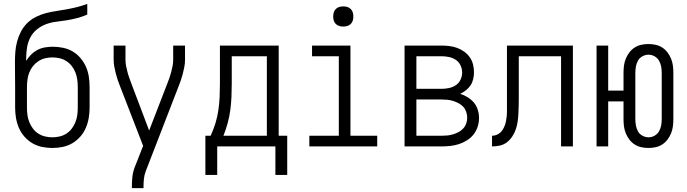

<svg xmlns="http://www.w3.org/2000/svg" viewBox="-20 -755 3540 990"><path d="M250 8Q223 8 196.5 2.5Q170 -3 147 -16.5Q124 -30 106 -50.5Q88 -71 77.5 -95.5Q67 -120 62.5 -146.5Q58 -173 58 -200V-306Q58 -338 57.5 -369Q57 -400 57 -432Q57 -459 59 -486.5Q61 -514 68 -540.5Q75 -567 88 -592Q101 -617 120.5 -636Q140 -655 164.5 -667.5Q189 -680 215.5 -687Q242 -694 269.5 -698Q297 -702 324 -707Q351 -712 377.5 -718.5Q404 -725 430 -735V-680Q405 -669 378.5 -662Q352 -655 325 -650.5Q298 -646 271 -643Q244 -640 218 -630.5Q192 -621 170.5 -603.5Q149 -586 136.5 -562Q124 -538 119.5 -510.5Q115 -483 115 -456V-441Q125 -458 140 -473Q155 -488 173 -497.5Q191 -507 211.5 -510.5Q232 -514 253 -514Q279 -514 305.5 -508.5Q332 -503 355 -489.5Q378 -476 395.5 -455Q413 -434 423.5 -410Q434 -386 438 -359.5Q442 -333 442 -306V-200Q442 -173 437.5 -146.5Q433 -120 422.5 -95.5Q412 -71 394 -50.5Q376 -30 353 -16.5Q330 -3 303.5 2.5Q277 8 250 8ZM250 -47Q269 -47 288 -51.5Q307 -56 323 -66.5Q339 -77 350.5 -92.5Q362 -108 369 -125.5Q376 -143 378.5 -162Q381 -181 381 -200V-306Q381 -325 378.5 -344Q376 -363 369 -381Q362 -399 350.5 -414Q339 -429 323 -439.5Q307 -450 288 -454.5Q269 -459 250 -459Q231 -459 212.5 -454.5Q194 -450 178 -439.5Q162 -429 150 -414Q138 -399 131 -381Q124 -363 121.5 -344Q119 -325 119 -306V-200Q119 -181 121.5 -162Q124 -143 131 -125.5Q138 -108 149.5 -92.5Q161 -77 177 -66.5Q193 -56 212 -51.5Q231 -47 250 -47Z M660 215V208Q660 183 662.5 158Q665 133 674 109L718 -3L601 -305Q594 -322 588 -339.5Q582 -357 577.5 -374.5Q573 -392 569.5 -410Q566 -428 566 -447V-520H627V-447Q627 -431 630 -415.5Q633 -400 637 -384.5Q641 -369 646.5 -354Q652 -339 657 -325L749 -82L843 -325Q849 -340 854 -354.5Q859 -369 863 -384.5Q867 -400 870 -415.5Q873 -431 873 -447V-520H934V-447Q934 -428 930.5 -410Q927 -392 922.5 -374.5Q918 -357 912 -339.5Q906 -322 899 -305L731 129Q724 148 722 168Q720 188 720 208V215Z M1039 147V-55H1066Q1081 -87 1091 -120Q1101 -153 1106 -187Q1111 -221 1112.5 -255.5Q1114 -290 1114 -325V-520H1417V-55H1461V147H1400V0H1100V147ZM1132 -55H1356V-465H1175V-325Q1175 -291 1173.5 -256.5Q1172 -222 1167.5 -188Q1163 -154 1154 -120.5Q1145 -87 1132 -55Z M1575 0V-55H1727V-465H1589V-520H1787V-55H1925V0ZM1750 -618Q1739 -618 1729 -621Q1719 -624 1711.5 -631.5Q1704 -639 1701 -649Q1698 -659 1698 -670Q1698 -681 1701 -691Q1704 -701 1711.5 -708.5Q1719 -716 1729 -719Q1739 -722 1750 -722Q1761 -722 1771 -719Q1781 -716 1788.5 -708.5Q1796 -701 1799 -691Q1802 -681 1802 -670Q1802 -659 1799 -649Q1796 -639 1788.5 -631.5Q1781 -624 1771 -621Q1761 -618 1750 -618Z M2066 0V-520H2257Q2277 -520 2297.5 -517.5Q2318 -515 2337 -508Q2356 -501 2373 -489Q2390 -477 2402 -460Q2414 -443 2419 -423Q2424 -403 2424 -382Q2424 -365 2420 -347.5Q2416 -330 2406.5 -315.5Q2397 -301 2383 -290Q2369 -279 2353 -271Q2373 -265 2391.5 -253.5Q2410 -242 2423.5 -226Q2437 -210 2443.5 -189Q2450 -168 2450 -147Q2450 -124 2443 -102Q2436 -80 2422 -62Q2408 -44 2388 -31.5Q2368 -19 2346.5 -12Q2325 -5 2302 -2.5Q2279 0 2257 0ZM2257 -297Q2276 -297 2295 -301Q2314 -305 2330 -315.5Q2346 -326 2354.5 -344Q2363 -362 2363 -381Q2363 -400 2354.5 -418Q2346 -436 2330 -446.5Q2314 -457 2295 -461Q2276 -465 2257 -465H2127V-297ZM2127 -55H2257Q2272 -55 2287 -56.5Q2302 -58 2316.5 -62.5Q2331 -67 2344.5 -74Q2358 -81 2368.5 -92.5Q2379 -104 2384 -118.5Q2389 -133 2389 -148Q2389 -163 2384 -178Q2379 -193 2369 -204Q2359 -215 2345 -222.5Q2331 -230 2316.5 -234.5Q2302 -239 2287 -240.5Q2272 -242 2257 -242H2127Z M2517 0V-55Q2528 -55 2539 -59Q2550 -63 2558.5 -70.5Q2567 -78 2573 -88Q2579 -98 2583 -108.5Q2587 -119 2589 -130.5Q2591 -142 2592.5 -153.5Q2594 -165 2594 -176Q2594 -187 2594 -199V-520H2934V0H2873V-465H2655V-250Q2655 -230 2654.5 -209.5Q2654 -189 2653 -168.5Q2652 -148 2649 -127.5Q2646 -107 2639.5 -88Q2633 -69 2621.5 -51.5Q2610 -34 2594 -21.5Q2578 -9 2557.5 -4.5Q2537 0 2517 0Z M3324 8Q3305 8 3286.5 4Q3268 0 3252.5 -10Q3237 -20 3225.5 -35Q3214 -50 3207 -67Q3200 -84 3197.5 -102.5Q3195 -121 3195 -140V-232H3116V0H3056V-520H3116V-288H3195V-380Q3195 -399 3197.5 -417.5Q3200 -436 3207 -453Q3214 -470 3225.5 -485Q3237 -500 3252.5 -510Q3268 -520 3286.5 -524Q3305 -528 3324 -528Q3342 -528 3360.5 -524Q3379 -520 3394.5 -510Q3410 -500 3421.5 -485Q3433 -470 3440 -453Q3447 -436 3449.5 -417.5Q3452 -399 3452 -380V-140Q3452 -121 3449.5 -102.5Q3447 -84 3440 -67Q3433 -50 3421.5 -35Q3410 -20 3394.5 -10Q3379 0 3360.5 4Q3342 8 3324 8ZM3324 -47Q3340 -47 3354.5 -55Q3369 -63 3377.5 -77Q3386 -91 3389 -107.5Q3392 -124 3392 -140V-380Q3392 -396 3389 -412.5Q3386 -429 3377.5 -443Q3369 -457 3354.5 -465Q3340 -473 3324 -473Q3308 -473 3293 -465Q3278 -457 3270 -443Q3262 -429 3259 -412.5Q3256 -396 3256 -380V-140Q3256 -124 3259 -107.5Q3262 -91 3270 -77Q3278 -63 3293 -55Q3308 -47 3324 -47Z"/></svg>

Font: Iosevka Curly Light
Style: Regular
Weight: 300
Monospace: yes
Designer: Belleve Invis
Foundry: Belleve Invis
Version: Version 22.1.2; ttfautohint (v1.8.4)